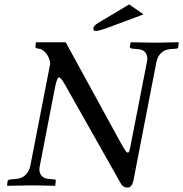

<svg xmlns="http://www.w3.org/2000/svg" viewBox="-20 -838 828 868"><path d="M687 -557C693 -587 712 -613 750 -616L777 -618C780 -618 786 -621 786 -626L788 -645L786 -647C741 -646 705 -645 682 -645C658 -645 617 -646 572 -647L570 -645L567 -626C566 -622 574 -618 579 -618L603 -616C635 -614 646 -594 646 -572C646 -567 645 -562 644 -557L570 -178C566 -159 564 -148 558 -148C550 -148 541 -166 520 -203L277 -647H145L142 -645L140 -626C140 -621 147 -619 154 -618C185 -615 206 -576 207 -550L117 -88C111 -61 93 -32 53 -29L28 -27C19 -26 15 -23 14 -18L12 0L14 2C59 1 100 0 124 0C148 0 183 1 228 2L230 0L232 -19C233 -25 231 -27 226 -27L201 -29C171 -31 158 -50 158 -73C158 -78 159 -83 160 -88L228 -439C235 -473 240 -488 247 -488C253 -488 261 -477 274 -455L523 -14C530 1 541 10 557 10C570 10 579 -2 583 -21ZM414 -698C423 -698 439 -703 460 -710L629 -773L564 -818L423 -734C409 -725 402 -718 402 -709C402 -701 406 -698 414 -698Z"/></svg>

Font: Libertinus Serif
Style: Italic
Weight: 400
Italic angle: -12°
Designer: Philipp H. Poll, Khaled Hosny
Foundry: Caleb Maclennan
Version: Version 7.050;RELEASE